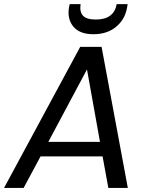

<svg xmlns="http://www.w3.org/2000/svg" viewBox="-38 -923 732 943"><path d="M494.1 0 465.8 -154.8H161.1L78.1 0H-18.1L356 -692.9H460.9L589.8 0ZM585.9 -884.8Q575.7 -827.1 531.7 -791Q487.8 -754.9 420.9 -754.9Q354 -754.9 322.8 -791.7Q291.5 -828.6 300.8 -886.2L304.2 -902.8H357.9Q352.1 -865.2 369.4 -846.2Q386.7 -827.1 433.1 -827.1Q521.5 -827.1 535.2 -902.8H588.9ZM453.1 -226.1 389.2 -582 199.2 -226.1Z"/></svg>

Font: Poppins
Style: Italic
Weight: 400
Italic angle: -10°
Designer: Ninad Kale (Devanagari), Jonny Pinhorn (Latin)
Foundry: Indian Type Foundry
Version: Version 3.200;PS 1.000;hotconv 16.6.54;makeotf.lib2.5.65590